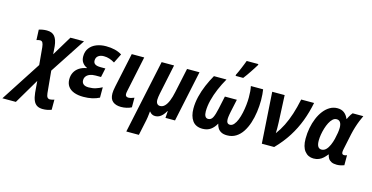

<svg xmlns="http://www.w3.org/2000/svg" viewBox="-220 -1263 3835 1981"><g transform="rotate(15 1697.5 -272.0)"><path d="M-125 240.2 153.3 -189.5 136.2 -375.5Q132.8 -408.2 124 -423.3Q115.2 -438.5 96.7 -438.5Q86.9 -438.5 77.9 -436.3Q68.8 -434.1 59.1 -430.7L54.2 -541Q71.3 -547.4 94 -551Q116.7 -554.7 138.2 -554.7Q195.3 -554.7 222.7 -521Q250 -487.3 257.3 -418.9L263.7 -334L391.1 -545.4H536.6L288.1 -166L310.5 68.8Q314 100.1 323.7 112.3Q333.5 124.5 351.1 124.5Q359.9 124.5 371.8 121.8Q383.8 119.1 397 114.7V223.1Q376 231 353 235.6Q330.1 240.2 305.7 240.2Q268.1 240.2 243.7 225.6Q219.2 210.9 205.6 179.4Q191.9 147.9 186.5 97.2L176.3 -25.9L19 240.2Z M676.3 9.8Q618.7 9.8 576.9 -5.9Q535.2 -21.5 512.9 -52.5Q490.7 -83.5 490.7 -128.9Q490.7 -170.4 507.8 -202.6Q524.9 -234.9 557.1 -256.3Q589.4 -277.8 635.3 -285.6L635.7 -289.6Q606.9 -301.8 587.6 -327.9Q568.4 -354 568.4 -394.5Q568.4 -446.8 595.5 -482.9Q622.6 -519 668.5 -537.4Q714.4 -555.7 770.5 -555.7Q822.3 -555.7 864.5 -545.4Q906.7 -535.2 940.9 -513.7L891.6 -414.6Q864.3 -431.2 835.9 -440.7Q807.6 -450.2 775.4 -450.2Q738.8 -450.2 715.8 -432.9Q692.9 -415.5 692.9 -382.3Q692.9 -356.4 712.2 -344.2Q731.4 -332 770.5 -332H821.8L801.3 -235.4H743.2Q709.5 -235.4 684.1 -225.8Q658.7 -216.3 644.8 -198.5Q630.9 -180.7 630.9 -155.8Q630.9 -128.9 649.2 -113.8Q667.5 -98.6 704.6 -98.6Q746.6 -98.6 780.5 -109.6Q814.5 -120.6 846.2 -137.7V-26.9Q811.5 -8.8 769.3 0.5Q727.1 9.8 676.3 9.8Z M1079.1 9.8Q1022.9 9.8 990.7 -17.1Q958.5 -43.9 958.5 -103Q958.5 -116.7 960.9 -135.7Q963.4 -154.8 968.8 -180.2L1046.4 -545.4H1179.7L1100.6 -168.9Q1098.1 -158.2 1096.9 -149.2Q1095.7 -140.1 1095.7 -133.3Q1095.7 -118.2 1104 -110.4Q1112.3 -102.5 1127.4 -102.5Q1142.1 -102.5 1157.5 -106.9Q1172.9 -111.3 1189.9 -118.2V-15.6Q1168 -3.9 1138.9 2.9Q1109.9 9.8 1079.1 9.8Z M1198.7 240.2 1365.7 -545.4H1498.5L1431.6 -226.1Q1427.7 -206.5 1425.3 -189.5Q1422.9 -172.4 1422.9 -159.2Q1422.9 -132.3 1434.3 -118.2Q1445.8 -104 1466.3 -104Q1493.7 -104 1515.1 -125.2Q1536.6 -146.5 1553.2 -186.8Q1569.8 -227.1 1581.5 -283.7L1637.2 -545.4H1770L1654.8 0H1552.7L1557.6 -72.8H1554.2Q1538.6 -44.9 1521.2 -26.6Q1503.9 -8.3 1484.9 0.7Q1465.8 9.8 1444.3 9.8Q1423.8 9.8 1408.4 1Q1393.1 -7.8 1384.3 -21.5H1380.9Q1379.4 -7.8 1377.7 8.3Q1376 24.4 1373.8 41Q1371.6 57.6 1368.2 73.2L1333 240.2Z M1949.7 9.8Q1876.5 9.8 1841.3 -39.1Q1806.2 -87.9 1806.2 -168.9Q1806.2 -231.4 1822 -296.9Q1837.9 -362.3 1865 -425.8Q1892.1 -489.3 1924.3 -545.4H2058.6Q2023.9 -485.4 1996.3 -420.7Q1968.8 -356 1952.9 -292.7Q1937 -229.5 1937 -172.4Q1937 -139.6 1947.8 -121.6Q1958.5 -103.5 1979.5 -103.5Q2011.7 -103.5 2028.3 -136.2Q2044.9 -168.9 2058.6 -234.4L2087.9 -371.1H2215.8L2186.5 -234.4Q2183.1 -217.8 2180.7 -203.4Q2178.2 -189 2176.8 -176.8Q2175.3 -164.6 2175.3 -154.8Q2175.3 -129.9 2184.3 -116.7Q2193.4 -103.5 2212.9 -103.5Q2235.8 -103.5 2254.6 -125Q2273.4 -146.5 2287.4 -181.6Q2301.3 -216.8 2310.5 -259.5Q2319.8 -302.2 2324.5 -345.5Q2329.1 -388.7 2329.1 -425.3Q2329.1 -462.4 2326.7 -491Q2324.2 -519.5 2318.8 -545.4H2449.7Q2453.1 -523.9 2455.8 -494.4Q2458.5 -464.8 2458.5 -430.7Q2458.5 -368.2 2449.7 -305.2Q2440.9 -242.2 2422.6 -185.8Q2404.3 -129.4 2375.5 -85.2Q2346.7 -41 2305.9 -15.6Q2265.1 9.8 2211.9 9.8Q2173.3 9.8 2149.2 -3.2Q2125 -16.1 2112.1 -37.4Q2099.1 -58.6 2094.2 -84Q2070.3 -40 2035.4 -15.1Q2000.5 9.8 1949.7 9.8ZM2139.2 -606 2140.6 -620.1Q2148.4 -634.8 2158 -656.2Q2167.5 -677.7 2177.5 -701.4Q2187.5 -725.1 2196 -746.8Q2204.6 -768.6 2210.4 -784.2H2335L2334 -773.4Q2324.2 -756.8 2310.5 -735.6Q2296.9 -714.4 2281.5 -691.4Q2266.1 -668.5 2250.7 -646.5Q2235.4 -624.5 2220.7 -606Z M2582 0 2546.9 -545.4H2679.7L2692.9 -256.3Q2694.3 -227.5 2694.3 -197Q2694.3 -166.5 2693.4 -142.1Q2731.4 -192.9 2761.2 -252.4Q2791 -312 2814.5 -384.3Q2837.9 -456.5 2856.4 -545.4H2994.1Q2973.6 -441.9 2938.2 -348.1Q2902.8 -254.4 2848.1 -168Q2793.5 -81.5 2713.9 0Z M3135.3 9.8Q3077.1 9.8 3040.8 -35.2Q3004.4 -80.1 3004.4 -168Q3004.4 -226.6 3015.1 -282.7Q3025.9 -338.9 3046.4 -388.2Q3066.9 -437.5 3096.2 -475.1Q3125.5 -512.7 3162.4 -534.2Q3199.2 -555.7 3242.7 -555.7Q3286.1 -555.7 3314.7 -533.9Q3343.3 -512.2 3358.9 -473.6H3362.3Q3368.2 -486.3 3375.2 -499.5Q3382.3 -512.7 3390.1 -524.9Q3397.9 -537.1 3405.8 -545.4H3520Q3507.8 -520 3494.1 -486.6Q3480.5 -453.1 3468.3 -414.1Q3456.1 -375 3446.8 -333L3412.6 -170.4Q3410.2 -160.2 3408.7 -150.1Q3407.2 -140.1 3407.2 -132.8Q3407.2 -117.7 3413.8 -111.6Q3420.4 -105.5 3431.6 -105.5Q3438 -105.5 3446.3 -107.4Q3454.6 -109.4 3461.9 -112.8V-5.4Q3448.2 0 3426.5 4.9Q3404.8 9.8 3384.3 9.8Q3348.6 9.8 3326.4 -1.2Q3304.2 -12.2 3293 -30.5Q3281.7 -48.8 3278.3 -70.8H3274.9Q3257.3 -47.9 3237.3 -29.5Q3217.3 -11.2 3192.4 -0.7Q3167.5 9.8 3135.3 9.8ZM3191.4 -100.6Q3218.8 -100.6 3239.3 -121.3Q3259.8 -142.1 3274.2 -175Q3288.6 -208 3297.4 -243.7Q3306.2 -280.3 3311 -311.3Q3315.9 -342.3 3315.9 -366.7Q3315.9 -403.3 3302.7 -423.6Q3289.6 -443.8 3262.7 -443.8Q3240.2 -443.8 3221.4 -426.3Q3202.6 -408.7 3187.7 -379.9Q3172.9 -351.1 3162.4 -316.4Q3151.9 -281.7 3146.2 -247.1Q3140.6 -212.4 3140.6 -183.6Q3140.6 -141.6 3153.3 -121.1Q3166 -100.6 3191.4 -100.6Z"/></g></svg>

Font: Open Sans SemiCondensed
Style: Bold Italic
Weight: 700
Width: 4
Italic angle: -12°
Designer: Monotype Design Team
Foundry: Monotype Imaging Inc.
Version: Version 3.003